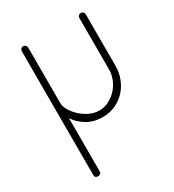

<svg xmlns="http://www.w3.org/2000/svg" viewBox="-173 -571 822 907"><g transform="rotate(-30 238.5 -117.5)"><path d="M112 -150Q112 -133 124 -112.5Q136 -92 156 -73Q176 -54 202 -41.5Q228 -29 256 -29Q283 -29 307.5 -41.5Q332 -54 350.5 -74Q369 -94 380 -120.5Q391 -147 391 -174V-454Q391 -463 396.5 -467.5Q402 -472 408 -472Q415 -472 420.5 -467.5Q426 -463 426 -454V-174Q426 -137 413 -104Q400 -71 377 -46.5Q354 -22 322.5 -8Q291 6 254 6Q203 6 166 -17.5Q129 -41 112 -70V220Q112 228 107 232.5Q102 237 94 237Q77 237 77 220V-454Q77 -461 81.5 -466.5Q86 -472 94 -472Q102 -472 107 -466.5Q112 -461 112 -454Z"/></g></svg>

Font: AkaAcidDosis
Style: ExtraLight
Weight: 250
Designer: Edgar Tolentino, Pablo Impallari, Igino Marini, Aka-Acid
Foundry: Edgar Tolentino, Pablo Impallari, Igino Marini, Aka-Acid
Version: Version 1.007